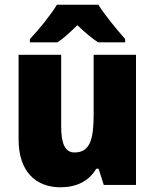

<svg xmlns="http://www.w3.org/2000/svg" viewBox="-20 -786 658 816"><path d="M398 -766H222C197 -724 141 -655 107 -620V-606H224C253 -625 277 -648 309 -679C341 -648 368 -625 397 -606H512V-620C476 -661 426 -721 398 -766ZM558 -553H378V-300C378 -197 364 -138 297 -138C256 -138 240 -176 240 -249V-553H59V-193C59 -56 133 10 237 10C302 10 357 -14 389 -69H399L421 0H558Z"/></svg>

Font: Noto Sans Arabic UI SmCn Bk
Style: Regular
Weight: 900
Width: 4
Designer: Monotype Design Team, Nadine Chahine and Nizar Qandah
Foundry: Monotype Imaging Inc.
Version: Version 2.010